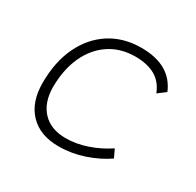

<svg xmlns="http://www.w3.org/2000/svg" viewBox="-122 -665 831 813"><g transform="rotate(30 293.0 -258.5)"><path d="M263.2 -35.2Q314.5 -35.2 367.4 -53.5Q420.4 -71.8 465.3 -102.1L483.9 -63Q436.5 -30.3 376.7 -10.3Q316.9 9.8 253.9 9.8Q163.6 9.8 112.8 -43Q62 -95.7 62 -189.9Q62 -292 97.9 -367.7Q133.8 -443.4 199 -485.4Q264.2 -527.3 351.6 -527.3Q494.6 -527.3 539.1 -419.9L501.5 -391.6Q481.9 -440.4 443.1 -461.4Q404.3 -482.4 347.7 -482.4Q275.9 -482.4 222.2 -446.8Q168.5 -411.1 138.9 -346.7Q109.4 -282.2 108.9 -195.8Q109.9 -120.1 150.4 -77.6Q190.9 -35.2 263.2 -35.2Z"/></g></svg>

Font: Cascadia Mono ExtraLight
Style: Italic
Weight: 200
Italic angle: -10°
Monospace: yes
Designer: Aaron Bell
Foundry: Saja Typeworks
Version: Version 2404.023; ttfautohint (v1.8.4)